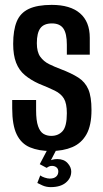

<svg xmlns="http://www.w3.org/2000/svg" viewBox="-20 -612 424 787"><path d="M188 7Q139 7 103 -8Q67 -23 48.5 -61Q30 -99 30 -168V-202Q54 -202 79 -202Q104 -202 128 -202V-160Q128 -118 136 -95Q144 -72 158 -63.5Q172 -55 190 -55Q219 -55 236.5 -74.5Q254 -94 254 -148Q254 -188 242 -208Q230 -228 204.5 -240.5Q179 -253 139 -269Q106 -284 82 -304Q58 -324 46 -355Q34 -386 34 -432Q34 -488 48.5 -523.5Q63 -559 98 -575.5Q133 -592 192 -592Q268 -592 308 -557.5Q348 -523 348 -457V-388Q325 -388 301.5 -388Q278 -388 254 -388V-429Q254 -475 239.5 -495.5Q225 -516 193 -516Q160 -516 145.5 -496.5Q131 -477 131 -435Q131 -399 145 -379.5Q159 -360 181.5 -349Q204 -338 228 -329Q273 -312 301 -294Q329 -276 342 -246Q355 -216 355 -161Q355 -98 334.5 -61.5Q314 -25 276.5 -9Q239 7 188 7ZM188 155Q170 155 155 148.5Q140 142 133 138L145 107Q151 112 163 116Q175 120 184 120Q201 120 210 112Q219 104 219 91Q219 80 211.5 74Q204 68 193 68Q186 68 180.5 70.5Q175 73 171 76L143 61L175 0H212L185 52L179 49Q186 45 195 42.5Q204 40 215 40Q242 40 257 56.5Q272 73 272 91Q272 118 250 136.5Q228 155 188 155Z"/></svg>

Font: Alumni Sans Thin SemiBold
Style: Regular
Weight: 600
Version: Version 1.018